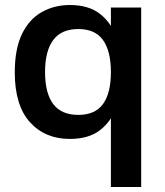

<svg xmlns="http://www.w3.org/2000/svg" viewBox="-20 -545 660 767"><path d="M423 -515H544V202H423ZM259 10Q160 10 99.5 -57Q39 -124 39 -256Q39 -349 67.5 -408.5Q96 -468 146.5 -496.5Q197 -525 259 -525Q334 -525 379.5 -489.5Q425 -454 446 -393.5Q467 -333 467 -256Q467 -181 446 -120.5Q425 -60 379.5 -25Q334 10 259 10ZM293 -86Q360 -86 391.5 -129.5Q423 -173 423 -257Q423 -341 391.5 -385Q360 -429 293 -429Q225 -429 192.5 -385Q160 -341 160 -257Q160 -173 192.5 -129.5Q225 -86 293 -86Z"/></svg>

Font: 42dot Sans Light
Style: Bold
Weight: 700
Version: Version 1.000